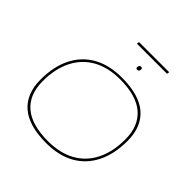

<svg xmlns="http://www.w3.org/2000/svg" viewBox="-248 -1176 1383 1383"><g transform="rotate(45 444.0 -484.0)"><path d="M429 10Q253 10 165 -65.5Q77 -141 77 -286Q77 -419 125 -514Q173 -609 263.5 -659.5Q354 -710 481 -710Q658 -710 745.5 -634.5Q833 -559 833 -415Q833 -282 785 -186.5Q737 -91 647 -40.5Q557 10 429 10ZM429 -9Q551 -9 637 -57Q723 -105 768.5 -195.5Q814 -286 814 -412Q814 -548 731 -620Q648 -692 481 -692Q359 -692 273 -643.5Q187 -595 141.5 -504.5Q96 -414 96 -288Q96 -152 179 -80.5Q262 -9 429 -9ZM520 -827Q506 -827 506 -839Q506 -863 524 -863Q538 -863 538 -851Q538 -827 520 -827ZM385 -959 388 -978H695L692 -959Z"/></g></svg>

Font: Georama Extended Thin
Style: Italic
Weight: 100
Width: 7
Italic angle: -9°
Designer: Jean-Baptiste Levee
Foundry: Production Type
Version: Version 1.000